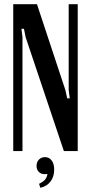

<svg xmlns="http://www.w3.org/2000/svg" viewBox="-20 -719 433 914"><path d="M291 -291 300 -251H312L307 -291V-699H350V0H284L102 -542L94 -582H82L87 -542V0H43V-699H156ZM206 109Q202 110 198.5 110Q195 110 192 110Q175 110 164.5 99Q154 88 154 71Q154 52 165.5 40.5Q177 29 194 29Q214 29 226 45Q238 61 238 88Q238 122 220.5 145Q203 168 172 175L166 156Q186 146 194.5 136Q203 126 206 109Z"/></svg>

Font: Moniqa Paragraph
Style: Bold
Weight: 700
Designer: Rajesh Rajput
Foundry: Rajesh Rajput
Version: Version 1.000